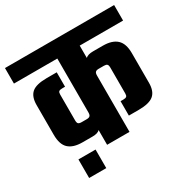

<svg xmlns="http://www.w3.org/2000/svg" viewBox="-187 -784 1017 1039"><g transform="rotate(-30 321.0 -264.5)"><path d="M662 -539H391V-462Q405 -476 438 -476H499Q557 -476 586 -449Q615 -422 615 -363V-177Q615 -125 587.5 -101.5Q560 -78 493 -78H432V-168H450Q464 -168 469.5 -173Q475 -178 475 -191V-353Q475 -368 469.5 -373.5Q464 -379 450 -379H417Q403 -379 397 -373Q391 -367 391 -352V0H251V-92Q238 -78 205 -78H143Q85 -78 56.5 -104.5Q28 -131 28 -191V-377Q28 -429 55 -452.5Q82 -476 149 -476H211V-386H193Q178 -386 172.5 -381Q167 -376 167 -363V-201Q167 -186 172.5 -180.5Q178 -175 193 -175H225Q239 -175 245 -181Q251 -187 251 -202V-539H-20V-636H662ZM77 107V-9H184V107Z"/></g></svg>

Font: Teko SemiBold
Style: Regular
Weight: 600
Designer: Manushi Parikh, Jonny Pinhorn
Foundry: Indian Type Foundry
Version: Version 1.106;PS 1.0;hotconv 1.0.78;makeotf.lib2.5.61930; tt